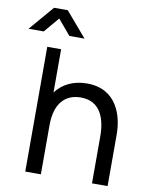

<svg xmlns="http://www.w3.org/2000/svg" viewBox="-153 -1018 858 1091"><g transform="rotate(10 276.0 -472.5)"><path d="M270 -802.5 148 -945H69L-53 -802.5H34.5L108.5 -890L182.5 -802.5ZM329.5 -554C251.5 -554 189.5 -524 149.5 -470.5V-720H69.5V0H159.5V-284.5C159.5 -409.5 218.5 -469.5 308 -469.5C422 -469.5 454.5 -372 454.5 -270.5V0H544.5V-298.5C544.5 -401 503.5 -554 329.5 -554Z"/></g></svg>

Font: Hauora Medium
Style: Regular
Weight: 500
Designer: Wayne Shih
Foundry: WCYS
Version: Version 1.001;hotconv 1.0.109;makeotfexe 2.5.65596